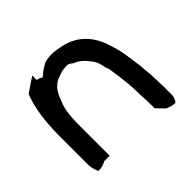

<svg xmlns="http://www.w3.org/2000/svg" viewBox="-115 -558 675 675"><g transform="rotate(-45 222.5 -220.5)"><path d="M32 -71C32 -54 37 -38 43 -28C58 -28 71 -32 81 -38H108V-197C108 -228 111 -266 123 -292C128 -305 134 -322 143 -333C150 -342 166 -357 180 -359C192 -365 207 -369 226 -369C236 -369 242 -362 248 -358C270 -350 286 -333 299 -315C309 -304 314 -287 317 -268L322 -256C327 -226 331 -194 334 -162L335 -138C335 -121 336 -106 337 -90C337 -74 338 -59 338 -44L365 -16C374 -11 388 -6 403 -6C408 -11 414 -22 414 -34V-78C414 -89 413 -100 413 -111C412 -120 412 -129 412 -138C410 -153 409 -168 408 -184C405 -203 402 -227 399 -248C395 -276 385 -308 375 -334C356 -378 322 -415 265 -428C233 -435 209 -438 180 -430C169 -424 160 -418 150 -411L136 -399C127 -407 118 -406 115 -408V-430L60 -393C40 -343 32 -279 32 -208Z"/></g></svg>

Font: SolarCharger
Style: 550
Weight: 400
Designer: Mew Too
Foundry: Cannot Into Space Fonts/KineticPlasma Fonts
Version: Version 1.100